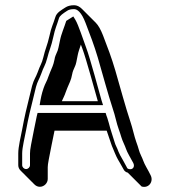

<svg xmlns="http://www.w3.org/2000/svg" viewBox="-20 -646 652 736"><path d="M163 40V-5C163 -10 164 -20 167 -35C173 -67 183 -116 189 -145H389C394 -129 400 -114 406 -95C410 -82 415 -74 420 -60C423 -52 429 -39 440 -21L453 2C456 9 462 14 470 16L523 69C551 77 570 49 557 25C553 17 548 7 541 -5C530 -24 529 -33 521 -49C512 -67 512 -77 502 -103C495 -122 488 -156 480 -179C461 -236 440 -314 422 -376C408 -424 392 -466 375 -510C366 -533 357 -549 347 -559L294 -612C285 -621 275 -626 264 -626C250 -626 239 -623 230 -617C215 -607 197 -598 192 -580C184 -553 177 -544 169 -506C162 -474 153 -457 146 -426C140 -401 134 -397 124 -368C117 -349 110 -342 103 -317L94 -280C83 -237 73 -194 65 -150C60 -123 50 -84 50 -58V-13C50 -5 53 2 59 8L112 61C118 67 125 70 133 70C149 70 163 56 163 40ZM290 -475C292 -469 294 -464 296 -459C310 -422 347 -286 355 -258H217C222 -270 228 -280 232 -293L239 -311C246 -329 252 -336 257 -363C258 -370 262 -380 268 -393C271 -399 274 -413 278 -435C280 -446 285 -460 290 -475ZM95 -13C95 -5 88 2 80 2C72 2 65 -5 65 -13V-58C65 -81 75 -119 80 -147C88 -191 98 -233 109 -276L118 -313C124 -335 130 -341 138 -363C147 -390 154 -395 161 -423C168 -452 177 -469 184 -503C192 -540 197 -546 206 -576C209 -586 221 -594 238 -605C244 -609 252 -611 264 -611C276 -611 292 -600 308 -558C325 -514 341 -472 355 -425C373 -363 394 -285 413 -227C421 -205 427 -172 435 -151C444 -127 445 -116 455 -95C462 -81 463 -71 475 -50C482 -38 487 -29 491 -21C498 -7 489 6 474 2C469 1 467 -2 466 -5L453 -29C442 -47 437 -58 434 -65C429 -80 423 -88 420 -99C411 -129 404 -147 397 -175C393 -191 389 -200 388 -203L385 -213H124L121 -201C115 -172 105 -123 99 -91C96 -76 95 -65 95 -58ZM132 -243H375L369 -262C361 -290 325 -425 310 -464C299 -493 281 -550 269 -570L261 -583L234 -566C227 -543 214 -514 210 -491C206 -469 202 -455 201 -452C195 -438 190 -428 189 -418C184 -394 180 -389 172 -369L165 -351C161 -337 153 -326 147 -308C139 -285 136 -266 135 -261Z"/></svg>

Font: Squarish
Style: Shd
Weight: 400
Foundry: Cannot Into Space Fonts
Version: Version 0.272